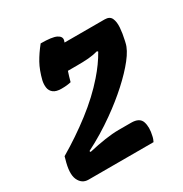

<svg xmlns="http://www.w3.org/2000/svg" viewBox="-175 -894 980 1028"><g transform="rotate(-30 315.0 -380.0)"><path d="M479 0H77Q37 0 19 -39Q1 -78 25 -158L29 -173Q131 -233 222.5 -303.5Q314 -374 381 -451Q432 -509 465 -568L460 -573Q431 -565 401 -562.5Q371 -560 329 -560H273Q269 -547 264 -532Q259 -517 255 -500Q231 -494 196 -494Q163 -494 146.5 -507Q130 -520 127 -540.5Q124 -561 129 -584Q143 -640 165 -679.5Q187 -719 220 -760Q290 -760 316 -747Q342 -734 337 -712Q335 -706 333 -700H581Q612 -700 622 -678Q632 -656 629.5 -621.5Q627 -587 618 -548L615 -535Q607 -497 568 -447.5Q529 -398 469.5 -344Q410 -290 338 -239Q251 -177 158 -130L161 -123Q218 -136 265 -143Q312 -150 350 -150H427Q479 -150 490.5 -115.5Q502 -81 490 -31Q488 -21 485 -13.5Q482 -6 479 0Z"/></g></svg>

Font: Recursive Mn Csl St XBd
Style: Italic
Weight: 800
Italic angle: -15°
Monospace: yes
Version: Version 1.079;hotconv 1.0.112;makeotfexe 2.5.65598; ttfautoh